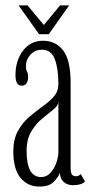

<svg xmlns="http://www.w3.org/2000/svg" viewBox="-20 -677 338 707"><path d="M125 10Q82 10 55.5 -22.2Q29 -54.5 29 -119Q29 -164 45.8 -194.5Q62.5 -225 87.2 -246.2Q112 -267.5 136.8 -285Q161.5 -302.5 178.2 -321.5Q195 -340.5 195 -367Q195 -424.5 181.8 -459.2Q168.5 -494 134.5 -494Q109 -494 92.2 -475.8Q75.5 -457.5 75.5 -434.5Q75.5 -419 79.5 -413.2Q83.5 -407.5 83.5 -393.5Q83.5 -379.5 77.8 -370.5Q72 -361.5 60 -361.5Q37 -361.5 37 -400Q37 -454 64.8 -490.5Q92.5 -527 138.5 -527Q184.5 -527 212.2 -491.8Q240 -456.5 240 -373V-60Q240 -41 244.8 -34.5Q249.5 -28 258.5 -28Q265.5 -28 270.2 -30.5Q275 -33 277.5 -36L293 -8.5Q280 5 249 5Q228.5 5 215 -6.5Q201.5 -18 200.5 -40.5Q195.5 -26 178.5 -8Q161.5 10 125 10ZM131.5 -25Q152.5 -25 166.8 -41.5Q181 -58 188 -79.2Q195 -100.5 195 -115.5V-301.5Q194 -287.5 176.2 -273.5Q158.5 -259.5 135.5 -240.5Q112.5 -221.5 95.2 -193Q78 -164.5 78 -121Q78 -25 131.5 -25ZM124 -551 48.5 -657H81.5L141.5 -585L201 -657H234.5L159.5 -551Z"/></svg>

Font: Imbue 10pt ExtraLight
Style: Regular
Weight: 200
Designer: Tyler Finck
Foundry: Etcetera Type Company
Version: Version 1.102; ttfautohint (v1.8.3)